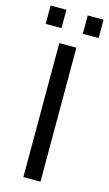

<svg xmlns="http://www.w3.org/2000/svg" viewBox="-123 -835 498 879"><g transform="rotate(15 126.5 -395.5)"><path d="M166 0H85V-635H166ZM77 -704H2V-791H77ZM253 -704H178V-791H253Z"/></g></svg>

Font: Gemunu Libre ExtraLight
Style: Regular
Weight: 400
Version: Version 1.100